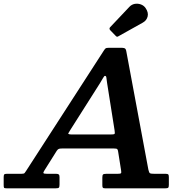

<svg xmlns="http://www.w3.org/2000/svg" viewBox="-73 -1025 1026 1045"><path d="M719.5 -981Q710 -995 693.5 -1001Q677 -1007 660 -1003.8Q643 -1000.5 631 -987.5L527 -877.5Q519 -869.5 527 -860.5L556 -830.5Q561 -825 564.5 -825Q568 -825 574 -829L704.5 -902Q725 -913.5 730.5 -935.2Q736 -957 719.5 -981ZM471 -572Q481 -587.5 487.5 -599.8Q494 -612 498.5 -612Q505 -612 506 -602.2Q507 -592.5 510 -572.5L550.5 -316.5Q553.5 -299 550.2 -296Q547 -293 527 -293H321.5Q295.5 -293 298.8 -299.5Q302 -306 310.5 -319ZM-53 -18Q-53 -6 -50.8 -3Q-48.5 0 -36 0H229.5Q244 0 247.5 -3.8Q251 -7.5 251 -21.5V-61.5Q251 -72 246.8 -75.5Q242.5 -79 233 -79H183Q165 -79 163.5 -83Q162 -87 168.5 -97L236 -204.5Q242 -213.5 248.5 -215.2Q255 -217 270.5 -217H537.5Q554.5 -217 561.2 -215.5Q568 -214 570 -199.5L586 -98.5Q588.5 -85 585.2 -82Q582 -79 566 -79H505.5Q491.5 -79 487.8 -75.2Q484 -71.5 484 -58V-17Q484 -6.5 486.8 -3.2Q489.5 0 499.5 0H826.5Q839 0 842.5 -3.5Q846 -7 846 -19V-60.5Q846 -72.5 842.8 -75.8Q839.5 -79 828.5 -79H768Q748.5 -79 743.2 -82.2Q738 -85.5 734.5 -102L615.5 -740Q614 -750.5 611.5 -756Q609 -761.5 603 -763.2Q597 -765 584 -765H521Q505.5 -765 501 -761Q496.5 -757 491 -748L69.5 -95.5Q64 -87.5 60.8 -83.2Q57.5 -79 43 -79H-36.5Q-47.5 -79 -50.2 -75.2Q-53 -71.5 -53 -60.5Z"/></svg>

Font: Besley SemiBold
Style: Italic
Weight: 600
Italic angle: -13°
Designer: Owen Earl
Foundry: indestructible type*
Version: Version 2.001